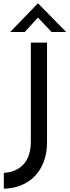

<svg xmlns="http://www.w3.org/2000/svg" viewBox="-20 -977 415 1146"><path d="M2.9 149.4V54.7Q77.1 50.8 120.6 3.4Q164.1 -43.9 164.1 -133.8V-722.7H260.7V-130.9Q260.7 -44.9 228 17.6Q195.3 80.1 136.7 113.8Q78.1 147.5 2.9 149.4ZM288.1 -786.1 206.1 -872.1 127.9 -786.1H41L206.1 -957H207L375 -786.1Z"/></svg>

Font: Josefin Sans CFJ
Style: Regular
Weight: 400
Designer: Santiago Orozco
Foundry: Typemade
Version: Version 2.000